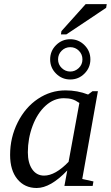

<svg xmlns="http://www.w3.org/2000/svg" viewBox="-20 -916 546 946"><path d="M385.3 -34.2 440.4 -22 436.5 0H297.4L311.5 -76.2Q229 10.3 160.6 10.3Q101.6 10.3 65.7 -33.2Q29.8 -76.7 29.8 -152.8Q29.8 -238.3 67.1 -312.7Q104.5 -387.2 167 -429Q229.5 -470.7 302.7 -470.7Q361.8 -470.7 414.1 -450.2L436 -466.8H462.4ZM371.1 -408.7Q352.1 -421.9 335.4 -427Q318.8 -432.1 294.4 -432.1Q245.6 -432.1 204.8 -395.3Q164.1 -358.4 140.6 -295.9Q117.2 -233.4 117.2 -165.5Q117.2 -113.3 138.7 -82Q160.2 -50.8 197.3 -50.8Q252.4 -50.8 317.9 -118.7ZM280.3 -746.6 282.7 -762.7 401.9 -895.5H505.9L502.9 -877.4L307.1 -746.6ZM425.3 -623.5Q425.3 -582.5 396.2 -553.5Q367.2 -524.4 326.2 -524.4Q285.2 -524.4 256.1 -553.5Q227.1 -582.5 227.1 -623.5Q227.1 -664.6 256.1 -693.6Q285.2 -722.7 326.2 -722.7Q367.2 -722.7 396.2 -693.6Q425.3 -664.6 425.3 -623.5ZM386.2 -623.5Q386.2 -648.4 368.7 -666Q351.1 -683.6 326.2 -683.6Q301.3 -683.6 283.7 -666Q266.1 -648.4 266.1 -623.5Q266.1 -598.1 284.2 -580.8Q302.2 -563.5 326.2 -563.5Q349.6 -563.5 367.9 -580.6Q386.2 -597.7 386.2 -623.5Z"/></svg>

Font: Liberation Serif
Style: Italic
Weight: 400
Italic angle: -16.333°
Designer: Steve Matteson
Foundry: Ascender Corporation
Version: Version 2.1.5